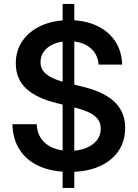

<svg xmlns="http://www.w3.org/2000/svg" viewBox="-20 -838 680 949"><path d="M289.6 90.8V-818.4H347.2V90.8ZM323.7 11.7Q237.3 11.7 174.6 -16.4Q111.8 -44.4 77.4 -97.4Q43 -150.4 41.5 -224.1H161.6Q163.1 -181.6 183.8 -152.3Q204.6 -123 240.5 -107.7Q276.4 -92.3 323.7 -92.3Q369.6 -92.3 404.3 -106Q439 -119.6 458.5 -144.3Q478 -168.9 478 -202.1Q478 -230.5 462.6 -250Q447.3 -269.5 417.2 -283.4Q387.2 -297.4 342.3 -308.1L261.2 -328.1Q160.6 -352.5 109.4 -400.4Q58.1 -448.2 58.1 -524.9Q58.1 -588.9 91.8 -637Q125.5 -685.1 185.1 -711.7Q244.6 -738.3 321.8 -738.3Q399.9 -738.3 458.3 -710.9Q516.6 -683.6 549.3 -634.3Q582 -585 584 -518.6H467.3Q462.9 -573.2 423.3 -603.8Q383.8 -634.3 320.3 -634.3Q278.3 -634.3 246.8 -621.1Q215.3 -607.9 197.8 -584.7Q180.2 -561.5 180.2 -531.2Q180.2 -502.9 196.5 -483.6Q212.9 -464.4 242.4 -451.2Q272 -438 311.5 -428.2L384.3 -410.6Q432.1 -399.4 471.4 -382.3Q510.7 -365.2 539.3 -340.6Q567.9 -315.9 583.3 -282.7Q598.6 -249.5 598.6 -205.6Q598.6 -140.6 565.7 -91.8Q532.7 -43 470.9 -15.6Q409.2 11.7 323.7 11.7Z"/></svg>

Font: Inter Cardless Tabular Medium
Style: Regular
Weight: 500
Designer: Rasmus Andersson
Foundry: rsms
Version: Version 4.000;git-4fc901f